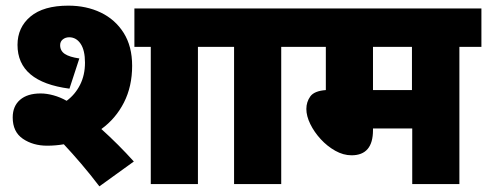

<svg xmlns="http://www.w3.org/2000/svg" viewBox="-20 -652 1725 680"><path d="M147 -136Q97 -136 61 -160.5Q25 -185 25 -236Q25 -276 51 -298.5Q77 -321 124 -321Q145 -321 169 -314.5Q193 -308 216 -295Q246 -317 263.5 -351.5Q281 -386 281 -430Q281 -474 265.5 -497Q250 -520 225 -520Q212 -520 202.5 -512.5Q193 -505 193 -492Q193 -472 209.5 -461Q226 -450 261 -445L226 -338Q42 -362 42 -493Q42 -555 88 -593.5Q134 -632 222 -632Q286 -632 337 -607.5Q388 -583 418 -535.5Q448 -488 448 -419Q448 -346 419 -289Q390 -232 339 -195Q400 -140 454 -80L332 8Q300 -34 268 -71.5Q236 -109 206 -141Q177 -136 147 -136ZM681 -486V0H514V-486H456V-622H759V-486Z M976 -486V0H809V-486H745V-622H1054V-486Z M1607 -486V0H1440V-197H1301V-191Q1301 -102 1225 -102Q1196 -102 1167.5 -118Q1139 -134 1116 -159Q1093 -184 1079 -212.5Q1065 -241 1065 -266Q1065 -291 1079 -310.5Q1093 -330 1134 -333V-486H1040V-622H1685V-486ZM1439 -486H1301V-333H1439Z"/></svg>

Font: Noto Sans SemiCondensed Black
Style: Regular
Weight: 900
Width: 4
Designer: Monotype Design Team
Foundry: Monotype Imaging Inc.
Version: Version 2.013; ttfautohint (v1.8.4.7-5d5b)